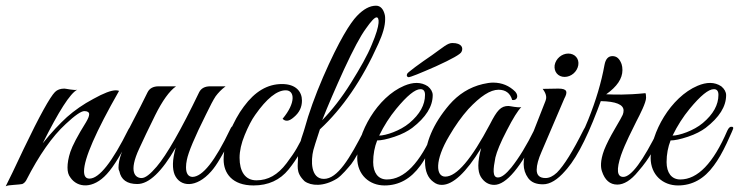

<svg xmlns="http://www.w3.org/2000/svg" viewBox="-59 -647 2594 674"><path d="M359 -328C356 -329 352 -330 348 -330C331 -330 305 -320 269 -300C233 -281 202 -259 176 -236C151 -213 122 -183 91 -144C147 -256 187 -319 212 -332C201 -329 172 -336 167 -336C153 -336 142 -332 134 -324C117 -307 80 -241 24 -124C-7 -58 -28 -14 -39 7C-34 4 -25 3 -10 2C5 1 14 0 19 -1C24 -3 29 -7 33 -14C78 -102 124 -168 172 -212C204 -242 226 -257 237 -257C248 -257 254 -253 254 -246C254 -239 250 -230 243 -218C213 -170 195 -135 188 -114C181 -93 178 -74 178 -59C178 -44 181 -33 188 -24C213 13 268 17 316 -36C341 -63 371 -113 406 -184C416 -193 406 -218 392 -193C335 -78 289 -20 255 -20C242 -20 236 -29 236 -46C236 -90 277 -184 359 -328Z M357 -58C357 -53 358 -49 360 -46C366 -16 387 -1 423 -1C464 -1 509 -44 558 -129C545 -84 546 -54 554 -34C573 10 630 14 682 -45C692 -56 703 -72 714 -91C726 -111 735 -127 740 -138L758 -173C770 -197 769 -200 761 -204C757 -206 753 -202 749 -193C696 -82 652 -26 616 -26C601 -27 594 -39 594 -60C594 -68 595 -77 597 -86C602 -112 624 -165 664 -245C679 -276 690 -297 698 -309C707 -321 718 -333 733 -344H679C660 -344 647 -337 640 -323C576 -190 526 -103 491 -62C468 -35 451 -22 438 -22C416 -22 391 -43 430 -126C443 -155 462 -194 486 -243C511 -293 535 -327 559 -344H498C479 -344 466 -337 459 -323C444 -293 426 -256 403 -213L385 -178C380 -167 383 -162 394 -162C369 -121 357 -87 357 -58Z M933 -230C942 -221 954 -219 973 -236C992 -252 1001 -271 1001 -294C1001 -325 980 -352 931 -352C880 -352 836 -326 797 -273C778 -248 762 -218 747 -183C733 -148 726 -116 726 -87C726 -39 756 4 831 4C883 4 924 -15 954 -52C987 -93 1002 -124 1019 -161C1028 -180 1033 -191 1033 -194C1033 -201 1025 -209 1016 -190C1002 -162 991 -141 983 -127C975 -113 963 -95 947 -74C916 -33 882 -14 841 -14C801 -14 782 -46 782 -93C782 -117 788 -144 800 -173C812 -202 824 -226 837 -244C877 -301 913 -330 944 -330C976 -330 980 -286 933 -230Z M1078 -19C1031 -19 1032 -84 1041 -120C1049 -149 1063 -188 1064 -193C1143 -266 1212 -366 1269 -493C1285 -528 1293 -556 1293 -579C1293 -585 1293 -590 1292 -594C1287 -616 1276 -627 1261 -627C1239 -627 1217 -615 1194 -591C1171 -567 1132 -507 1075 -376C1047 -311 1025 -250 1010 -195C1009 -192 1006 -181 999 -161C993 -141 989 -120 987 -99C988 -64 977 -43 1010 -11C1033 6 1077 9 1124 -20C1141 -31 1163 -58 1174 -71C1186 -86 1205 -122 1210 -133L1224 -163L1237 -191C1239 -196 1238 -199 1235 -202C1230 -204 1225 -200 1220 -191C1169 -91 1126 -19 1078 -19ZM1263 -586C1272 -586 1278 -565 1246 -490C1231 -453 1206 -409 1173 -356C1140 -303 1106 -260 1072 -225C1092 -276 1118 -336 1149 -404C1181 -473 1206 -520 1225 -546C1244 -573 1256 -586 1263 -586Z M1265 -154C1279 -154 1299 -158 1326 -167C1353 -176 1373 -187 1388 -198C1436 -235 1460 -273 1460 -313C1460 -324 1454 -335 1443 -344C1419 -360 1391 -359 1360 -346C1265 -306 1195 -180 1195 -93C1195 -33 1238 4 1291 4C1341 4 1383 -19 1417 -66C1432 -86 1454 -126 1482 -187C1485 -195 1485 -200 1481 -202C1474 -203 1469 -199 1464 -188C1415 -74 1360 -17 1299 -17C1268 -17 1251 -41 1251 -78C1251 -106 1256 -131 1265 -154ZM1433 -314C1433 -279 1415 -246 1378 -215C1346 -188 1295 -171 1272 -171C1289 -206 1309 -237 1332 -265C1370 -311 1398 -334 1417 -334C1428 -334 1433 -327 1433 -314ZM1375 -376C1382 -376 1414 -389 1471 -414C1528 -440 1558 -457 1561 -465C1568 -478 1563 -496 1529 -496C1512 -496 1498 -482 1457 -453C1436 -439 1417 -425 1399 -412C1382 -399 1372 -391 1371 -389C1370 -387 1369 -385 1369 -382C1369 -378 1374 -376 1375 -376Z M1689 -24C1669 -24 1672 -53 1680 -94C1685 -115 1698 -147 1720 -189C1742 -232 1759 -259 1771 -271C1760 -268 1731 -275 1726 -275C1699 -275 1686 -260 1661 -211C1596 -88 1544 -27 1504 -27C1471 -27 1466 -83 1518 -170C1539 -206 1561 -237 1585 -264C1627 -309 1662 -332 1691 -332C1716 -332 1732 -320 1739 -296C1756 -293 1763 -310 1750 -325C1729 -346 1703 -357 1672 -357C1661 -357 1649 -355 1636 -352C1589 -341 1550 -316 1518 -279C1461 -212 1433 -145 1433 -80C1433 -46 1443 -22 1463 -8C1472 -1 1481 2 1492 2C1531 2 1577 -41 1630 -127C1617 -79 1617 -46 1629 -26C1641 -7 1657 2 1676 2C1718 2 1770 -60 1831 -184C1833 -189 1834 -193 1834 -196C1834 -202 1831 -204 1826 -202C1823 -201 1820 -198 1817 -192C1790 -137 1763 -93 1736 -59C1717 -36 1702 -24 1689 -24Z M1888 -418C1885 -395 1900 -377 1923 -377C1946 -377 1967 -395 1971 -418C1975 -441 1959 -459 1936 -459C1913 -459 1892 -441 1888 -418ZM1856 -22C1835 -22 1825 -32 1825 -51C1825 -68 1831 -89 1842 -114L1922 -301C1935 -325 1932 -336 1901 -336L1846 -335C1862 -314 1859 -301 1856 -293L1792 -130C1775 -87 1774 -51 1795 -22C1806 -7 1823 0 1847 0C1872 0 1898 -16 1925 -47C1935 -58 1946 -74 1958 -95C1971 -116 1979 -132 1983 -141C1988 -150 1993 -161 1998 -172C2009 -196 2007 -198 2004 -201C1999 -205 1995 -202 1990 -192C1952 -116 1921 -66 1896 -41C1882 -28 1869 -22 1856 -22Z M2126 -401C2126 -409 2125 -416 2123 -422C2116 -441 2106 -450 2091 -450C2076 -450 2067 -440 2063 -419C2052 -358 2033 -294 2006 -227C1979 -160 1946 -101 1909 -52C1908 -49 1907 -47 1907 -45C1907 -35 1910 -33 1917 -39C1956 -76 1996 -150 2038 -260L2050 -292C2103 -291 2130 -280 2130 -259C2130 -254 2129 -249 2127 -244C2125 -239 2116 -223 2099 -194C2082 -165 2070 -141 2062 -121C2047 -81 2050 -58 2054 -46C2064 -15 2082 1 2108 1C2131 1 2156 -14 2181 -45C2224 -94 2239 -129 2256 -164C2265 -182 2269 -192 2269 -195C2269 -202 2262 -210 2253 -193C2198 -82 2157 -26 2129 -26C2107 -26 2104 -51 2121 -102C2137 -147 2160 -190 2175 -221C2188 -246 2209 -287 2209 -304C2209 -313 2208 -318 2207 -320C2139 -313 2096 -315 2069 -316C2107 -343 2126 -371 2126 -401Z M2295 -154C2309 -154 2329 -158 2356 -167C2383 -176 2403 -187 2418 -198C2466 -235 2490 -273 2490 -313C2490 -324 2484 -335 2473 -344C2449 -360 2421 -359 2390 -346C2295 -306 2225 -180 2225 -93C2225 -33 2268 4 2321 4C2371 4 2413 -19 2447 -66C2462 -86 2477 -112 2492 -144C2507 -177 2515 -194 2515 -197C2515 -200 2514 -201 2511 -202C2504 -203 2499 -199 2494 -188C2445 -74 2390 -17 2329 -17C2298 -17 2281 -41 2281 -78C2281 -106 2286 -131 2295 -154ZM2463 -314C2463 -279 2445 -246 2408 -215C2376 -188 2325 -171 2302 -171C2319 -206 2339 -237 2362 -265C2400 -311 2428 -334 2447 -334C2458 -334 2463 -327 2463 -314Z"/></svg>

Font: VL Great Vibes
Style: Regular
Weight: 400
Designer: Robert E. Leuschke
Foundry: Robert E. Leuschke
Version: Version 1.001